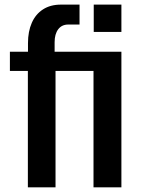

<svg xmlns="http://www.w3.org/2000/svg" viewBox="-20 -804 625 824"><path d="M501 0H381.3V-499.5H218.3V0H99.6V-499.5H22.5V-582H100.1V-619.1Q100.1 -668.9 116.5 -706.1Q132.8 -743.2 164.6 -763.7Q196.3 -784.2 241.2 -784.2H321.3V-698.7H272.9Q245.1 -698.7 229.7 -678.2Q214.4 -657.7 214.4 -623V-582H501ZM501 -784.2V-667H382.3V-784.2Z"/></svg>

Font: Decalotype Medium
Style: Regular
Weight: 500
Designer: Alfredo Marco Pradil
Foundry: Alfredo Marco Pradil
Version: Version 1.0